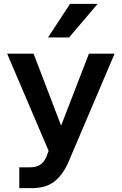

<svg xmlns="http://www.w3.org/2000/svg" viewBox="-20 -781 631 995"><path d="M441 -503H574L335 58Q306 125 262 159.5Q218 194 145 194H80V86H138Q168 86 188.5 72.5Q209 59 221 30L232 1L17 -503H154L318 -74H275ZM486 -761 338 -587H229L343 -761Z"/></svg>

Font: Wix Madefor Display
Style: Bold
Weight: 700
Designer: Dalton Maag Ltd
Foundry: Dalton Maag Ltd
Version: Version 3.100